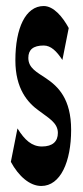

<svg xmlns="http://www.w3.org/2000/svg" viewBox="-20 -603 274 637"><path d="M117 14C181 14 216 -67 216 -172C216 -275 173 -316 133 -343C102 -364 74 -377 74 -411C74 -438 90 -452 125 -452C149 -452 168 -433 187 -404L208 -510C188 -547 158 -583 125 -583C65 -583 31 -510 31 -403C31 -308 72 -262 110 -235C140 -212 172 -196 172 -162C172 -134 155 -117 119 -117C86 -117 62 -138 38 -177L16 -66C42 -18 79 14 117 14Z"/></svg>

Font: 寒蝉无机体 CompactMedium
Style: Regular
Weight: 500
Width: 3
Designer: ChillTanhei {Warren2060}; 
Source Han Sans {Ryoko NISHIZUKA 西塚涼子 (kana, bopomofo & ideographs); Paul D. Hunt (Latin, Gre
Foundry: ChillType&Adobe
Version: Version 1.000;Glyphs 3.1.1 (3135)